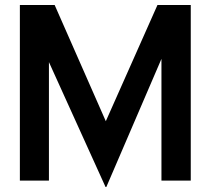

<svg xmlns="http://www.w3.org/2000/svg" viewBox="-20 -727 848 773"><path d="M405 26H408L630 -490V0H748V-707H614L406 -239L200 -707H60V0H177V-477Z"/></svg>

Font: Lineal
Style: Bold
Weight: 700
Designer: Created by Frank Adebiaye with contributions from Anton Moglia & Ariel Martín Pérez
Created by Frank ADEBIAYE with FontF
Foundry: Velvetyne Type Foundry
Version: Version 2.000;Glyphs 3.2 (3227)